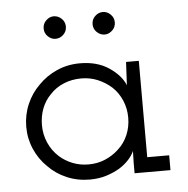

<svg xmlns="http://www.w3.org/2000/svg" viewBox="-45 -593 630 645"><g transform="rotate(-5 270.0 -270.5)"><path d="M505 0V-50H431V-375H388Q387 -355 386 -335.5Q385 -316 384 -297Q370 -331 330.5 -357.5Q291 -384 233 -384Q191 -384 155 -368Q119 -352 93 -325Q66 -299 50.5 -263Q35 -227 35 -187Q35 -147 50.5 -111.5Q66 -76 93 -50Q119 -23 155 -7.5Q191 8 233 8Q263 8 288.5 0Q314 -8 334 -20Q353 -32 366 -46.5Q379 -61 385 -75Q385 -64 384.5 -55Q384 -46 384 -35V0ZM233 -333Q263 -333 289 -322Q315 -311 336 -292Q356 -273 367.5 -246Q379 -219 379 -188Q379 -157 367.5 -130Q356 -103 335 -84Q315 -65 289 -54Q263 -43 233 -43Q204 -43 179 -53Q154 -63 135 -80Q113 -100 100.5 -128Q88 -156 88 -188Q88 -218 98 -244Q108 -270 127 -289Q146 -310 173.5 -321.5Q201 -333 233 -333ZM362 -511Q362 -527 350.5 -538Q339 -549 325 -549Q310 -549 298.5 -538Q287 -527 287 -511Q287 -495 298.5 -484Q310 -473 325 -473Q339 -473 350.5 -484Q362 -495 362 -511ZM197 -511Q197 -527 185.5 -538Q174 -549 159 -549Q145 -549 133.5 -538Q122 -527 122 -511Q122 -495 133.5 -484Q145 -473 159 -473Q174 -473 185.5 -484Q197 -495 197 -511Z"/></g></svg>

Font: Josefin Slab Thin Medium
Style: Regular
Weight: 500
Version: Version 2.000